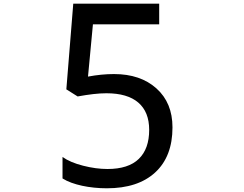

<svg xmlns="http://www.w3.org/2000/svg" viewBox="-20 -867 1310 1030"><path d="M591.8 -469.7Q733.4 -469.7 819.3 -392.6Q905.3 -315.4 905.3 -183.6Q905.3 -27.3 812.5 58.1Q720.2 143.1 553.2 143.1Q518.6 143.1 484.9 139.6Q451.2 136.2 420.7 129.6Q390.1 123 363.3 113.3Q336.4 103.5 315.4 90.3V-24.9Q356.4 4.4 425.8 22Q494.6 39.6 556.6 39.6Q668.5 39.6 724.4 -14.4Q780.3 -68.4 780.3 -170.4Q780.3 -266.6 721.9 -316.7Q663.6 -366.7 550.8 -366.7Q518.6 -366.7 480.5 -362.3Q442.4 -357.9 396.5 -349.6L335.9 -387.7L373 -847.2H834V-736.3H478.5L452.1 -456.1Q488.3 -462.9 522.9 -466.3Q557.6 -469.7 591.8 -469.7Z"/></svg>

Font: AndroidEmojiRegular
Style: Regular
Weight: 400
Monospace: yes
Foundry: Monotype Imaging
Version: Version 1.01